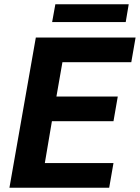

<svg xmlns="http://www.w3.org/2000/svg" viewBox="-20 -875 652 895"><path d="M147 -700H612L592 -585H271L243 -425H529L509 -310H222L189 -115H509L489 0H24ZM238 -855H580L566 -772H223Z"/></svg>

Font: Sarabun
Style: Bold Italic
Weight: 700
Italic angle: -10°
Designer: Suppakit Chalermlarp | Katatrad Co.,Ltd.
Foundry: Cadson Demak Co.,Ltd.
Version: Version 1.000; ttfautohint (v1.6)